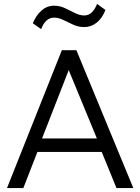

<svg xmlns="http://www.w3.org/2000/svg" viewBox="-20 -955 712 975"><path d="M15.5 0 294 -700H368L657 0H571.5L496.5 -183.5H170L98.5 0ZM193.5 -252H472L329 -599ZM189 -807 146.5 -837Q163.5 -877.5 191 -901.8Q218.5 -926 254.5 -926Q284 -926 310.2 -913.5Q336.5 -901 360.8 -888.8Q385 -876.5 408 -876.5Q430 -876.5 446 -892Q462 -907.5 473 -935L515.5 -904.5Q499.5 -863 471.2 -840.2Q443 -817.5 408 -817.5Q378.5 -817.5 352.2 -829.5Q326 -841.5 301.8 -853.5Q277.5 -865.5 254.5 -865.5Q233 -865.5 216.8 -851.2Q200.5 -837 189 -807Z"/></svg>

Font: Geologica Thin Roman ExtraLight
Style: Regular
Weight: 250
Version: Version 1.010;gftools[0.9.28]